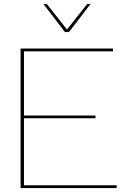

<svg xmlns="http://www.w3.org/2000/svg" viewBox="-20 -949 624 969"><path d="M437 -929 328 -787H308L199 -929H216L318 -800L420 -929ZM84 0V-704H550V-690H101V-366H462V-352H101V-14H569V0Z"/></svg>

Font: Prodigy Sans Thin
Style: Regular
Weight: 100
Designer: Wei Huang
Foundry: Wei Huang
Version: Version 1.003; ttfautohint (v1.8.3)